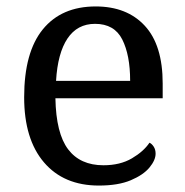

<svg xmlns="http://www.w3.org/2000/svg" viewBox="-20 -566 575 596"><path d="M287 10Q178 10 116.5 -62Q55 -134 55 -264Q55 -404 113 -475Q171 -546 277 -546Q374 -546 429.5 -486Q485 -426 485 -307V-261H152Q154 -152 191.5 -102.5Q229 -53 301 -53Q353 -53 389.5 -74.5Q426 -96 444 -123Q451 -120 457 -111Q463 -102 463 -89Q463 -69 444 -46Q425 -23 386 -6.5Q347 10 287 10ZM384 -315Q384 -395 359.5 -443.5Q335 -492 275 -492Q220 -492 189.5 -446.5Q159 -401 154 -315Z"/></svg>

Font: Noto Serif Khojki
Style: Regular
Weight: 400
Designer: Juan Bruce
Version: Version 2.002